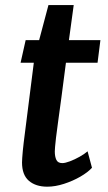

<svg xmlns="http://www.w3.org/2000/svg" viewBox="-20 -712 416 741"><path d="M162.5 8.5Q118 8.5 91.5 -14.2Q65 -37 65 -85Q65 -91 65.8 -102.8Q66.5 -114.5 68 -129.8Q69.5 -145 71.5 -162L110.5 -470H59.5L79 -557H131L167 -692.5H264.5L246 -557H367.5L356.5 -470H234.5Q224.5 -392 217 -336Q209.5 -280 204.2 -242Q199 -204 196.2 -180.8Q193.5 -157.5 192.5 -145.2Q191.5 -133 191.5 -127.5Q191.5 -107.5 197.5 -95Q203.5 -82.5 220.5 -82.5Q231.5 -82.5 250 -89.5Q268.5 -96.5 287.5 -107.2Q306.5 -118 318 -128L335 -64.5Q319 -47 290 -30.2Q261 -13.5 227 -2.5Q193 8.5 162.5 8.5Z"/></svg>

Font: Merriweather Sans Medium
Style: Italic
Weight: 500
Italic angle: -7.5°
Designer: Eben Sorkin
Foundry: Eben Sorkin
Version: Version 2.001